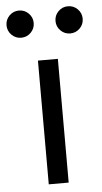

<svg xmlns="http://www.w3.org/2000/svg" viewBox="-109 -763 423 797"><g transform="rotate(-5 102.5 -364.5)"><path d="M61.5 0V-515.6H144.5V0ZM1 -616.2Q-22.5 -616.2 -39.1 -632.8Q-55.7 -649.4 -55.7 -672.9Q-55.7 -696.3 -39.1 -712.9Q-22.5 -729.5 1 -729.5Q24.4 -729.5 41 -712.9Q57.6 -696.3 57.6 -672.9Q57.6 -649.4 41 -632.8Q24.4 -616.2 1 -616.2ZM205.1 -616.2Q181.6 -616.2 165 -632.8Q148.4 -649.4 148.4 -672.9Q148.4 -696.3 165 -712.9Q181.6 -729.5 205.1 -729.5Q228.5 -729.5 245.1 -712.9Q261.7 -696.3 261.7 -672.9Q261.7 -649.4 245.1 -632.8Q228.5 -616.2 205.1 -616.2Z"/></g></svg>

Font: Inter Display
Style: Regular
Weight: 400
Designer: Rasmus Andersson
Foundry: rsms
Version: Version 4.001;git-9221beed3